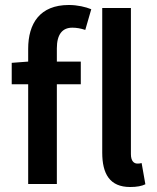

<svg xmlns="http://www.w3.org/2000/svg" viewBox="-20 -738 628 770"><path d="M27 -400H93V0H208V-400H304V-491H208V-544C208 -600 230 -627 270 -627C287 -627 304 -624 322 -618L346 -701C324 -710 291 -718 256 -718C140 -718 93 -644 93 -542V-491L27 -486ZM502 12C529 12 549 8 563 1L548 -84C540 -82 536 -82 531 -82C518 -82 505 -91 505 -120V-706H390V-126C390 -41 420 12 502 12Z"/></svg>

Font: DAIFUKU Sans Semibold
Style: Regular
Weight: 600
Designer: Original font ‘Source Sans 3’ : Paul D. Hunt
Foundry: Daifuku
Version: Version 1.000